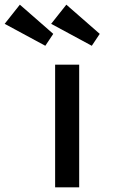

<svg xmlns="http://www.w3.org/2000/svg" viewBox="-83 -802 512 822"><path d="M153 0V-525H256V0ZM310 -606 136 -700 201 -782 344 -657ZM111 -606 -63 -700 2 -782 145 -657Z"/></svg>

Font: Lexend Mega
Style: Regular
Weight: 400
Designer: Bonnie Shaver-Troup, Thomas Jockin
Foundry: Lexend
Version: Version 1.007